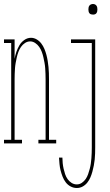

<svg xmlns="http://www.w3.org/2000/svg" viewBox="-32 -717 552 960"><path d="M-12 0V-18H24V-502H-12V-520H41V-423Q44 -441 50 -458Q56 -475 65 -490.5Q74 -506 89.5 -517Q105 -528 123 -528Q138 -528 151.5 -520Q165 -512 174.5 -499.5Q184 -487 190 -472.5Q196 -458 200 -443Q204 -428 206.5 -412.5Q209 -397 210.5 -382Q212 -367 212.5 -351.5Q213 -336 213 -320V-18H249V0H160V-18H196V-320Q196 -334 195.5 -348Q195 -362 194 -376Q193 -390 190.5 -403.5Q188 -417 185 -430.5Q182 -444 177 -457.5Q172 -471 164 -482.5Q156 -494 144 -502Q132 -510 119 -510Q105 -510 93 -502Q81 -494 73 -482.5Q65 -471 60 -457.5Q55 -444 52 -430.5Q49 -417 46.5 -403.5Q44 -390 43 -376Q42 -362 41.5 -348Q41 -334 41 -320V-18H78V0ZM433 -644Q428 -644 423 -645.5Q418 -647 415 -651Q412 -655 411 -660Q410 -665 410 -670Q410 -675 411 -680Q412 -685 415 -689Q418 -693 423 -695Q428 -697 433 -697Q438 -697 442.5 -695Q447 -693 450 -689Q453 -685 454 -680Q455 -675 455 -670Q455 -665 454 -660Q453 -655 450 -651Q447 -647 442.5 -645.5Q438 -644 433 -644ZM352 223Q336 223 321.5 215.5Q307 208 297 195Q287 182 281 166.5Q275 151 271 135.5Q267 120 265.5 103.5Q264 87 263 71H280Q280 85 281.5 99Q283 113 286 126.5Q289 140 293.5 153.5Q298 167 306 178.5Q314 190 326 197.5Q338 205 352 205Q366 205 377.5 197Q389 189 396.5 178Q404 167 408.5 154Q413 141 416.5 128Q420 115 422 101.5Q424 88 425 74.5Q426 61 426.5 47.5Q427 34 427 20V-502H323V-520H444V20Q444 35 443.5 50.5Q443 66 441.5 81Q440 96 437 111Q434 126 430 141Q426 156 420 170Q414 184 404.5 196Q395 208 381.5 215.5Q368 223 352 223Z"/></svg>

Font: Iosevka Curly Slab Thin
Style: Regular
Weight: 100
Monospace: yes
Designer: Belleve Invis
Foundry: Belleve Invis
Version: Version 22.1.2; ttfautohint (v1.8.4)